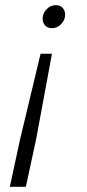

<svg xmlns="http://www.w3.org/2000/svg" viewBox="-20 -538 336 743"><path d="M145 -466Q145 -486 160 -502Q175 -518 196 -518Q213 -518 222.5 -507.5Q232 -497 232 -481Q232 -461 217 -445Q202 -429 181 -429Q164 -429 154.5 -439.5Q145 -450 145 -466ZM18 185 58 0 137 -330H181L120 0L80 185Z"/></svg>

Font: Radio Canada Light
Style: Italic
Weight: 300
Italic angle: -12°
Designer: Charles Daoud, Etienne Aubert Bonn, Alexandre Saumier Demers, Jacques Le Bailly
Foundry: Radio-Canada
Version: Version 2.104; ttfautohint (v1.8.4.7-5d5b);gftools[0.9.28.de